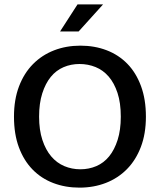

<svg xmlns="http://www.w3.org/2000/svg" viewBox="-20 -849 732 879"><path d="M348 -640Q413 -640 468 -619Q523 -598 563 -557Q603 -516 625.5 -455Q648 -394 648 -315Q648 -237 625 -176.5Q602 -116 561 -74.5Q520 -33 464.5 -11.5Q409 10 344 10Q279 10 224 -11Q169 -32 129 -73Q89 -114 66.5 -174.5Q44 -235 44 -315Q44 -393 67 -453.5Q90 -514 131 -555.5Q172 -597 227.5 -618.5Q283 -640 348 -640ZM159 -315Q159 -254 174 -208.5Q189 -163 214.5 -133Q240 -103 274.5 -88.5Q309 -74 348 -74Q387 -74 421 -88.5Q455 -103 479.5 -133Q504 -163 518.5 -208.5Q533 -254 533 -315Q533 -378 518 -423.5Q503 -469 477.5 -498.5Q452 -528 417.5 -542Q383 -556 344 -556Q305 -556 271 -541.5Q237 -527 212.5 -497Q188 -467 173.5 -421.5Q159 -376 159 -315ZM340 -705H255L335 -829H452Z"/></svg>

Font: Ek Mukta Medium
Style: Regular
Weight: 500
Designer: Girish Dalvi and Yashodeep Gholap
Foundry: Ek Type
Version: Version 2.538;PS 1.002;hotconv 16.6.51;makeotf.lib2.5.65220;